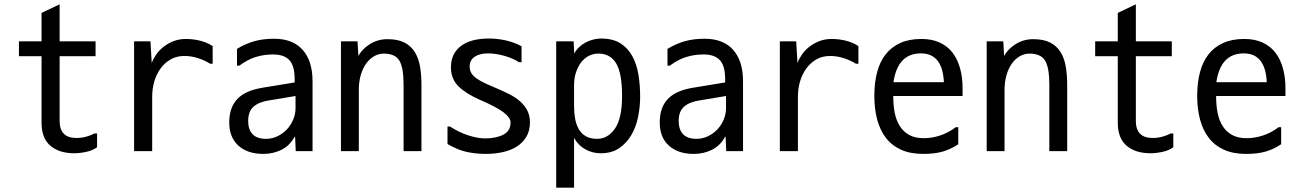

<svg xmlns="http://www.w3.org/2000/svg" viewBox="-20 -718 6040 892"><path d="M431 -98V-34Q411 -19 381 -12.5Q351 -6 325 -6Q255 -6 214 -41Q173 -76 173 -148V-457H68V-526H173V-658L257 -698V-526H424V-457H257V-156Q257 -77 335 -77Q359 -77 380.5 -83Q402 -89 419 -98Z M679 -526 685 -425Q691 -443 704.5 -463Q718 -483 738.5 -499.5Q759 -516 785.5 -526.5Q812 -537 844 -537Q877 -537 909.5 -529Q942 -521 968 -504V-422H956Q933 -437 901 -447.5Q869 -458 837 -458Q801 -458 773.5 -442.5Q746 -427 726.5 -400.5Q707 -374 697 -340Q687 -306 687 -269V-16H603V-526Z M1353 -215V-272L1233 -252Q1184 -245 1158.5 -223Q1133 -201 1133 -156Q1133 -116 1153.5 -94.5Q1174 -73 1216 -73Q1244 -73 1269 -85Q1294 -97 1312.5 -116.5Q1331 -136 1342 -162Q1353 -188 1353 -215ZM1081 -413V-491Q1121 -515 1161.5 -526.5Q1202 -538 1253 -538Q1341 -538 1386.5 -486Q1432 -434 1432 -341V-16H1354L1351 -83H1349Q1326 -41 1287.5 -22Q1249 -3 1203 -3Q1130 -3 1087.5 -41.5Q1045 -80 1045 -149Q1045 -218 1082 -257.5Q1119 -297 1197 -310L1349 -335V-349Q1349 -412 1324.5 -438.5Q1300 -465 1249 -465Q1207 -465 1169 -453.5Q1131 -442 1092 -413Z M1938 -16H1855V-324Q1855 -405 1835 -437Q1815 -469 1763 -469Q1739 -469 1717.5 -456.5Q1696 -444 1680.5 -422Q1665 -400 1656 -369Q1647 -338 1647 -301V-16H1564V-526H1641L1645 -458Q1662 -490 1698.5 -513Q1735 -536 1780 -536Q1829 -536 1859.5 -520Q1890 -504 1907.5 -475.5Q1925 -447 1931.5 -408Q1938 -369 1938 -322Z M2071 -130Q2114 -102 2157.5 -88.5Q2201 -75 2234 -75Q2285 -75 2318.5 -92.5Q2352 -110 2352 -149Q2352 -171 2319.5 -196Q2287 -221 2210 -254Q2144 -283 2109.5 -317.5Q2075 -352 2075 -405Q2075 -469 2121 -504Q2167 -539 2252 -539Q2290 -539 2329 -530.5Q2368 -522 2403 -503V-429H2391Q2378 -438 2360.5 -445.5Q2343 -453 2323.5 -458.5Q2304 -464 2284.5 -467Q2265 -470 2248 -470Q2209 -470 2185.5 -454.5Q2162 -439 2162 -409Q2162 -392 2169.5 -379Q2177 -366 2193.5 -354Q2210 -342 2236 -330Q2262 -318 2298 -303Q2324 -292 2350 -278.5Q2376 -265 2396.5 -247Q2417 -229 2429.5 -205Q2442 -181 2442 -150Q2442 -110 2425 -82Q2408 -54 2380 -36.5Q2352 -19 2314.5 -11Q2277 -3 2237 -3Q2191 -3 2149 -12Q2107 -21 2059 -49V-130Z M2647 -224Q2647 -196 2651.5 -169Q2656 -142 2667.5 -120.5Q2679 -99 2700 -86Q2721 -73 2754 -73Q2804 -73 2837 -120.5Q2870 -168 2870 -272Q2870 -377 2843 -423Q2816 -469 2760 -469Q2736 -469 2715.5 -458.5Q2695 -448 2680 -428.5Q2665 -409 2656 -382Q2647 -355 2647 -322ZM2771 -6Q2732 -6 2699 -24.5Q2666 -43 2648 -76H2647V154H2564V-526H2645L2648 -470H2649Q2656 -485 2669.5 -498Q2683 -511 2699.5 -520Q2716 -529 2735 -534Q2754 -539 2772 -539Q2827 -539 2862 -517Q2897 -495 2917.5 -457.5Q2938 -420 2946 -371.5Q2954 -323 2954 -269Q2954 -222 2944.5 -175Q2935 -128 2913 -90.5Q2891 -53 2856.5 -29.5Q2822 -6 2771 -6Z M3353 -215V-272L3233 -252Q3184 -245 3158.5 -223Q3133 -201 3133 -156Q3133 -116 3153.5 -94.5Q3174 -73 3216 -73Q3244 -73 3269 -85Q3294 -97 3312.5 -116.5Q3331 -136 3342 -162Q3353 -188 3353 -215ZM3081 -413V-491Q3121 -515 3161.5 -526.5Q3202 -538 3253 -538Q3341 -538 3386.5 -486Q3432 -434 3432 -341V-16H3354L3351 -83H3349Q3326 -41 3287.5 -22Q3249 -3 3203 -3Q3130 -3 3087.5 -41.5Q3045 -80 3045 -149Q3045 -218 3082 -257.5Q3119 -297 3197 -310L3349 -335V-349Q3349 -412 3324.5 -438.5Q3300 -465 3249 -465Q3207 -465 3169 -453.5Q3131 -442 3092 -413Z M3679 -526 3685 -425Q3691 -443 3704.5 -463Q3718 -483 3738.5 -499.5Q3759 -516 3785.5 -526.5Q3812 -537 3844 -537Q3877 -537 3909.5 -529Q3942 -521 3968 -504V-422H3956Q3933 -437 3901 -447.5Q3869 -458 3837 -458Q3801 -458 3773.5 -442.5Q3746 -427 3726.5 -400.5Q3707 -374 3697 -340Q3687 -306 3687 -269V-16H3603V-526Z M4131 -336H4365V-339Q4358 -470 4258 -470Q4151 -470 4131 -337ZM4261 -537Q4310 -537 4346.5 -520Q4383 -503 4406 -472.5Q4429 -442 4440.5 -400Q4452 -358 4452 -309V-272H4130V-267Q4130 -227 4137 -192.5Q4144 -158 4160.5 -132Q4177 -106 4204 -91Q4231 -76 4272 -76Q4309 -76 4347.5 -88.5Q4386 -101 4420 -127H4432V-48Q4398 -25 4360.5 -14Q4323 -3 4269 -3Q4209 -3 4166 -22.5Q4123 -42 4095.5 -78Q4068 -114 4055 -163.5Q4042 -213 4042 -273Q4042 -334 4055 -383Q4068 -432 4095 -466Q4122 -500 4163 -518.5Q4204 -537 4261 -537Z M4938 -16H4855V-324Q4855 -405 4835 -437Q4815 -469 4763 -469Q4739 -469 4717.5 -456.5Q4696 -444 4680.5 -422Q4665 -400 4656 -369Q4647 -338 4647 -301V-16H4564V-526H4641L4645 -458Q4662 -490 4698.5 -513Q4735 -536 4780 -536Q4829 -536 4859.5 -520Q4890 -504 4907.5 -475.5Q4925 -447 4931.5 -408Q4938 -369 4938 -322Z M5431 -98V-34Q5411 -19 5381 -12.5Q5351 -6 5325 -6Q5255 -6 5214 -41Q5173 -76 5173 -148V-457H5068V-526H5173V-658L5257 -698V-526H5424V-457H5257V-156Q5257 -77 5335 -77Q5359 -77 5380.5 -83Q5402 -89 5419 -98Z M5631 -336H5865V-339Q5858 -470 5758 -470Q5651 -470 5631 -337ZM5761 -537Q5810 -537 5846.5 -520Q5883 -503 5906 -472.5Q5929 -442 5940.5 -400Q5952 -358 5952 -309V-272H5630V-267Q5630 -227 5637 -192.5Q5644 -158 5660.5 -132Q5677 -106 5704 -91Q5731 -76 5772 -76Q5809 -76 5847.5 -88.5Q5886 -101 5920 -127H5932V-48Q5898 -25 5860.5 -14Q5823 -3 5769 -3Q5709 -3 5666 -22.5Q5623 -42 5595.5 -78Q5568 -114 5555 -163.5Q5542 -213 5542 -273Q5542 -334 5555 -383Q5568 -432 5595 -466Q5622 -500 5663 -518.5Q5704 -537 5761 -537Z"/></svg>

Font: D2Coding ligature
Style: Regular
Weight: 400
Monospace: yes
Designer: Yong-Rak Park; Jeong-Hwan Yoon; Sang-Min Lee;
Foundry: NHN Corporation
Version: Version 1.3.2; Build 20180524